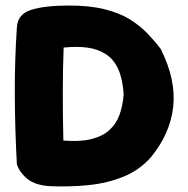

<svg xmlns="http://www.w3.org/2000/svg" viewBox="-20 -671 680 694"><path d="M162 2Q108 -1 79.5 -24Q51 -47 41 -77Q34 -205 33.5 -329.5Q33 -454 41 -571Q43 -620 93 -635.5Q143 -651 229 -651Q305 -651 358.5 -637.5Q412 -624 448.5 -601.5Q485 -579 512 -551Q539 -523 561 -494Q617 -382 606 -284.5Q595 -187 525 -102Q484 -56 426.5 -32.5Q369 -9 301 -2Q233 5 162 2ZM209 -163Q268 -158 309 -168Q350 -178 375 -200.5Q400 -223 412 -256Q424 -289 427 -331Q423 -387 407 -422Q391 -457 362 -475.5Q333 -494 295 -499Q257 -504 210 -499Q207 -418 207 -334Q207 -250 209 -163Z"/></svg>

Font: Sour Gummy Black ExtraBold
Style: Regular
Weight: 800
Version: Version 1.000